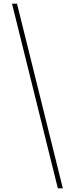

<svg xmlns="http://www.w3.org/2000/svg" viewBox="-20 -853 406 1039"><path d="M45 -833H72L320 166H293Z"/></svg>

Font: Noto Sans Gurmukhi UI SemiCondensed Thin
Style: Regular
Weight: 100
Width: 4
Designer: Jelle Bosma - Monotype Design Team
Foundry: Monotype Imaging Inc.
Version: Version 2.004; ttfautohint (v1.8.4.7-5d5b)